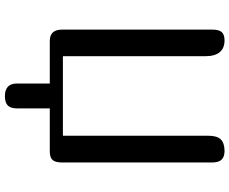

<svg xmlns="http://www.w3.org/2000/svg" viewBox="-96 -653 931 779"><g transform="rotate(90 369.5 -263.5)"><path d="M370.1 182.1Q318.8 182.1 318.8 132.8V0H146Q100.1 0 100.1 -49.8V-659.2Q100.1 -686.5 110.4 -697.8Q120.6 -709 144 -709Q175.3 -709 191.7 -689.5Q208 -669.9 208 -631.8V-53.2H530.8V-644Q530.8 -679.2 545.9 -694.1Q561 -709 592.8 -709Q616.2 -709 627.7 -697Q639.2 -685.1 639.2 -659.2V-49.8Q639.2 -22.5 628.9 -11.2Q618.7 0 595.2 0H419.9V131.8Q419.9 158.2 408.2 170.2Q396.5 182.1 370.1 182.1Z"/></g></svg>

Font: Marmelad
Style: Regular
Weight: 400
Designer: Manvel Shmavonyan
Foundry: Cyreal (www.cyreal.org)
Version: Version 1.000